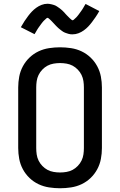

<svg xmlns="http://www.w3.org/2000/svg" viewBox="-20 -995 640 1023"><path d="M300 8Q271 8 241.5 3.5Q212 -1 185.5 -13.5Q159 -26 137.5 -46.5Q116 -67 102 -93Q88 -119 82.5 -148Q77 -177 77 -206V-529Q77 -558 82.5 -587Q88 -616 102 -642Q116 -668 137.5 -688.5Q159 -709 185.5 -721.5Q212 -734 241.5 -738.5Q271 -743 300 -743Q329 -743 358.5 -738.5Q388 -734 414.5 -721.5Q441 -709 462.5 -688.5Q484 -668 498 -642Q512 -616 517.5 -587Q523 -558 523 -529V-206Q523 -177 517.5 -148Q512 -119 498 -93Q484 -67 462.5 -46.5Q441 -26 414.5 -13.5Q388 -1 358.5 3.5Q329 8 300 8ZM300 -76Q317 -76 334.5 -79Q352 -82 367 -90Q382 -98 394.5 -111Q407 -124 414.5 -139.5Q422 -155 424.5 -172Q427 -189 427 -206V-529Q427 -546 424.5 -563Q422 -580 414.5 -595.5Q407 -611 394.5 -624Q382 -637 367 -645Q352 -653 334.5 -656Q317 -659 300 -659Q283 -659 265.5 -656Q248 -653 233 -645Q218 -637 205.5 -624Q193 -611 185.5 -595.5Q178 -580 175.5 -563Q173 -546 173 -529V-206Q173 -189 175.5 -172Q178 -155 185.5 -139.5Q193 -124 205.5 -111Q218 -98 233 -90Q248 -82 265.5 -79Q283 -76 300 -76ZM366 -812Q361 -812 355.5 -812.5Q350 -813 345.5 -814.5Q341 -816 336 -817.5Q331 -819 326 -821Q321 -823 317 -825.5Q313 -828 309 -831Q305 -834 300.5 -837.5Q296 -841 292 -844.5Q288 -848 284.5 -851.5Q281 -855 277.5 -858.5Q274 -862 271 -865.5Q268 -869 263.5 -873.5Q259 -878 255.5 -882Q252 -886 248.5 -889Q245 -892 240.5 -896Q236 -900 234 -900Q230 -900 227 -897Q224 -894 220 -890.5Q216 -887 213.5 -884.5Q211 -882 209 -879.5Q207 -877 204.5 -874Q202 -871 199.5 -867.5Q197 -864 194.5 -860.5Q192 -857 189 -853Q186 -849 183 -844.5Q180 -840 177 -835Q174 -830 171 -824.5Q168 -819 164 -813L91 -850Q101 -868 111 -883Q121 -898 130.5 -910.5Q140 -923 150 -933.5Q160 -944 173 -953.5Q186 -963 201.5 -969Q217 -975 234 -975Q239 -975 244.5 -974Q250 -973 254.5 -972Q259 -971 264 -969.5Q269 -968 274 -966Q279 -964 283 -961Q287 -958 291 -955.5Q295 -953 299.5 -949.5Q304 -946 308 -942.5Q312 -939 315.5 -935.5Q319 -932 322.5 -928.5Q326 -925 329 -921Q332 -917 336.5 -913Q341 -909 344.5 -905Q348 -901 351.5 -898Q355 -895 359.5 -891Q364 -887 366 -887Q370 -887 373 -890Q376 -893 380 -896.5Q384 -900 386.5 -902.5Q389 -905 391 -907.5Q393 -910 395.5 -913Q398 -916 400.5 -919.5Q403 -923 405.5 -926.5Q408 -930 411 -934Q414 -938 417 -942.5Q420 -947 423 -952Q426 -957 429 -962.5Q432 -968 436 -974L509 -936Q499 -918 489 -903.5Q479 -889 469.5 -876.5Q460 -864 450 -853.5Q440 -843 427 -833.5Q414 -824 398.5 -818Q383 -812 366 -812Z"/></svg>

Font: Iosevka Medium Extended
Style: Regular
Weight: 500
Width: 7
Monospace: yes
Designer: Belleve Invis
Foundry: Belleve Invis
Version: Version 32.5.0; ttfautohint (v1.8.4)